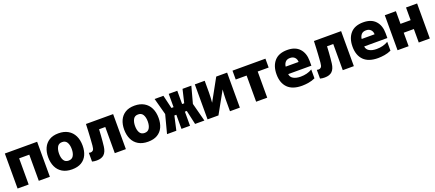

<svg xmlns="http://www.w3.org/2000/svg" viewBox="75 -1701 6450 2849"><g transform="rotate(-20 3300.0 -276.5)"><path d="M45 0V-553H555V0H380V-413H220V0Z M905 10Q815 10 753.5 -26.5Q692 -63 661 -129Q630 -195 630 -281Q630 -363 659 -426.5Q688 -490 746.5 -526.5Q805 -563 894 -563Q981 -563 1043 -527Q1105 -491 1137.5 -425Q1170 -359 1170 -269Q1170 -186 1141 -123Q1112 -60 1053 -25Q994 10 905 10ZM900 -130Q953 -130 977 -170.5Q1001 -211 1001 -275Q1001 -341 977 -381.5Q953 -422 900 -422Q846 -422 823 -379.5Q800 -337 800 -275Q800 -209 824 -169.5Q848 -130 900 -130Z M1293 11Q1277 11 1256.5 9Q1236 7 1220 2V-136Q1233 -132 1248 -132Q1271 -132 1287 -148.5Q1303 -165 1307 -219Q1310 -257 1312 -288Q1314 -319 1316.5 -354.5Q1319 -390 1321 -437Q1323 -484 1326 -553H1755V0H1580V-413H1482Q1479 -357 1476 -313Q1473 -269 1469.5 -230Q1466 -191 1461 -149Q1451 -68 1411 -28.5Q1371 11 1293 11Z M2105 10Q2015 10 1953.5 -26.5Q1892 -63 1861 -129Q1830 -195 1830 -281Q1830 -363 1859 -426.5Q1888 -490 1946.5 -526.5Q2005 -563 2094 -563Q2181 -563 2243 -527Q2305 -491 2337.5 -425Q2370 -359 2370 -269Q2370 -186 2341 -123Q2312 -60 2253 -25Q2194 10 2105 10ZM2100 -130Q2153 -130 2177 -170.5Q2201 -211 2201 -275Q2201 -341 2177 -381.5Q2153 -422 2100 -422Q2046 -422 2023 -379.5Q2000 -337 2000 -275Q2000 -209 2024 -169.5Q2048 -130 2100 -130Z M2405 0 2481 -290 2410 -553H2549L2599 -343H2633V-553H2768V-343H2801L2851 -553H2990L2919 -290L2995 0H2848L2798 -223H2768V0H2633V-223H2602L2552 0Z M3045 0V-553H3201V-369Q3201 -330 3199 -294.5Q3197 -259 3193 -209L3383 -553H3555V0H3399V-189Q3399 -227 3401.5 -264Q3404 -301 3407 -341L3217 0Z M3812 0V-413H3640V-553H4160V-413H3987V0Z M4536 11Q4385 11 4310 -65Q4235 -141 4235 -277Q4235 -408 4303 -486Q4371 -564 4506 -564Q4632 -564 4698.5 -492Q4765 -420 4765 -298V-222H4399Q4404 -173 4448 -148Q4492 -123 4562 -123Q4612 -123 4658.5 -134.5Q4705 -146 4744 -170V-30Q4694 -7 4639 2Q4584 11 4536 11ZM4402 -339H4606Q4605 -384 4578.5 -411Q4552 -438 4505 -438Q4456 -438 4431 -409.5Q4406 -381 4402 -339Z M4893 11Q4877 11 4856.5 9Q4836 7 4820 2V-136Q4833 -132 4848 -132Q4871 -132 4887 -148.5Q4903 -165 4907 -219Q4910 -257 4912 -288Q4914 -319 4916.5 -354.5Q4919 -390 4921 -437Q4923 -484 4926 -553H5355V0H5180V-413H5082Q5079 -357 5076 -313Q5073 -269 5069.5 -230Q5066 -191 5061 -149Q5051 -68 5011 -28.5Q4971 11 4893 11Z M5736 11Q5585 11 5510 -65Q5435 -141 5435 -277Q5435 -408 5503 -486Q5571 -564 5706 -564Q5832 -564 5898.5 -492Q5965 -420 5965 -298V-222H5599Q5604 -173 5648 -148Q5692 -123 5762 -123Q5812 -123 5858.5 -134.5Q5905 -146 5944 -170V-30Q5894 -7 5839 2Q5784 11 5736 11ZM5602 -339H5806Q5805 -384 5778.5 -411Q5752 -438 5705 -438Q5656 -438 5631 -409.5Q5606 -381 5602 -339Z M6045 0V-553H6220V-353H6380V-553H6555V0H6380V-213H6220V0Z"/></g></svg>

Font: Noto Sans Mono Black
Style: Regular
Weight: 900
Designer: Monotype Design Team
Foundry: Monotype Imaging Inc.
Version: Version 2.014